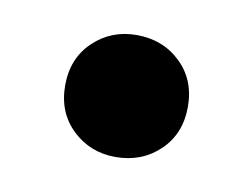

<svg xmlns="http://www.w3.org/2000/svg" viewBox="-35 -437 316 245"><g transform="rotate(10 123.0 -315.0)"><path d="M126 -236Q93 -236 70 -258Q47 -280 47 -315Q47 -350 70 -372Q93 -394 126 -394Q160 -394 183 -372Q206 -350 206 -315Q206 -280 183 -258Q160 -236 126 -236Z"/></g></svg>

Font: Repo
Style: DemiBold
Weight: 600
Designer: Stefan Peev
Foundry: Context Ltd
Version: Version 001.000